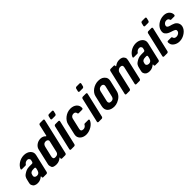

<svg xmlns="http://www.w3.org/2000/svg" viewBox="275 -1905 3149 3149"><g transform="rotate(-45 1850.0 -330.0)"><path d="M282 -31 280 -22C277 -10 285 0 297 0H370C382 0 394 -10 397 -22L471 -341C490 -422 417 -482 327 -482C233 -482 155 -424 129 -362C123 -348 130 -341 144 -341H226C231 -341 240 -347 243 -351C255 -371 279 -388 311 -388C327 -388 337 -383 343 -374C358 -355 356 -348 351 -328L346 -308C343 -296 332 -287 321 -287H262C203 -287 176 -272 130 -242C104 -225 89 -198 81 -163L68 -109C64 -90 58 -71 68 -50C82 -13 115 6 166 6C213 6 248 -14 273 -36C278 -40 283 -37 282 -31ZM279 -209H301C313 -209 321 -199 318 -187L313 -163C305 -129 293 -90 241 -90C208 -90 186 -112 192 -140L198 -164C205 -195 232 -209 279 -209Z M714 -482C636 -482 578 -430 566 -379L507 -122C498 -84 493 -78 510 -30C517 -6 550 6 602 6C648 6 685 -15 710 -37C714 -41 719 -38 718 -33L715 -22C712 -10 720 0 732 0H806C818 0 830 -10 833 -22L977 -645C980 -657 972 -667 960 -667H886C874 -667 862 -657 859 -645L814 -449C813 -443 805 -440 802 -444C784 -466 752 -482 714 -482ZM789 -344C773 -276 758 -207 742 -139C736 -114 717 -91 674 -91C651 -91 637 -96 633 -107C625 -127 628 -138 631 -153L671 -324C678 -355 692 -389 742 -389C770 -389 794 -371 789 -344Z M940 0H1013C1025 0 1037 -10 1040 -22L1140 -454C1143 -466 1135 -476 1123 -476H1050C1038 -476 1026 -466 1023 -454L923 -22C920 -10 928 0 940 0ZM1072 -573H1145C1157 -573 1169 -583 1172 -595L1184 -645C1187 -657 1179 -667 1167 -667H1094C1082 -667 1070 -657 1067 -645L1055 -595C1052 -583 1060 -573 1072 -573Z M1320 -90C1277 -90 1266 -111 1274 -146L1317 -332C1320 -346 1324 -357 1332 -364C1343 -379 1361 -388 1387 -388C1415 -388 1431 -370 1433 -347C1434 -341 1441 -332 1447 -332H1526C1540 -332 1550 -337 1551 -351C1558 -427 1495 -482 1406 -482C1300 -482 1216 -401 1200 -332L1157 -146C1153 -129 1151 -113 1152 -97C1159 -36 1218 6 1293 6C1377 6 1470 -48 1498 -121C1502 -135 1496 -143 1483 -143H1401C1395 -143 1386 -137 1384 -132C1374 -110 1351 -90 1320 -90Z M1579 0H1652C1664 0 1676 -10 1679 -22L1779 -454C1782 -466 1774 -476 1762 -476H1689C1677 -476 1665 -466 1662 -454L1562 -22C1559 -10 1567 0 1579 0ZM1711 -573H1784C1796 -573 1808 -583 1811 -595L1823 -645C1826 -657 1818 -667 1806 -667H1733C1721 -667 1709 -657 1706 -645L1694 -595C1691 -583 1699 -573 1711 -573Z M1943 6C1968 6 1993 1 2020 -10C2082 -35 2132 -81 2147 -146L2191 -336C2199 -371 2195 -400 2180 -422C2152 -462 2116 -482 2049 -482C1954 -482 1860 -416 1842 -336L1798 -146C1775 -47 1847 6 1943 6ZM2030 -389C2063 -389 2081 -366 2074 -336L2030 -148C2023 -118 2011 -90 1961 -90C1924 -90 1908 -114 1915 -146L1959 -336C1965 -363 1990 -389 2030 -389Z M2632 -435C2616 -467 2585 -482 2539 -482C2500 -482 2466 -470 2437 -447C2431 -442 2421 -445 2423 -452L2424 -454C2427 -466 2419 -476 2407 -476H2334C2322 -476 2310 -466 2307 -454L2207 -22C2204 -10 2212 0 2224 0H2297C2309 0 2321 -10 2324 -22L2396 -335C2402 -359 2429 -388 2467 -388C2504 -388 2519 -370 2511 -335L2439 -22C2436 -10 2444 0 2456 0H2529C2541 0 2553 -10 2556 -22L2636 -370C2640 -388 2645 -418 2632 -435Z M2878 -31 2876 -22C2873 -10 2881 0 2893 0H2966C2978 0 2990 -10 2993 -22L3067 -341C3086 -422 3013 -482 2923 -482C2829 -482 2751 -424 2725 -362C2719 -348 2726 -341 2740 -341H2822C2827 -341 2836 -347 2839 -351C2851 -371 2875 -388 2907 -388C2923 -388 2933 -383 2939 -374C2954 -355 2952 -348 2947 -328L2942 -308C2939 -296 2928 -287 2917 -287H2858C2799 -287 2772 -272 2726 -242C2700 -225 2685 -198 2677 -163L2664 -109C2660 -90 2654 -71 2664 -50C2678 -13 2711 6 2762 6C2809 6 2844 -14 2869 -36C2874 -40 2879 -37 2878 -31ZM2875 -209H2897C2909 -209 2917 -199 2914 -187L2909 -163C2901 -129 2889 -90 2837 -90C2804 -90 2782 -112 2788 -140L2794 -164C2801 -195 2828 -209 2875 -209Z M3098 0H3171C3183 0 3195 -10 3198 -22L3298 -454C3301 -466 3293 -476 3281 -476H3208C3196 -476 3184 -466 3181 -454L3081 -22C3078 -10 3086 0 3098 0ZM3230 -573H3303C3315 -573 3327 -583 3330 -595L3342 -645C3345 -657 3337 -667 3325 -667H3252C3240 -667 3228 -657 3225 -645L3213 -595C3210 -583 3218 -573 3230 -573Z M3470 -84C3442 -84 3420 -100 3417 -122C3416 -127 3408 -137 3403 -137H3324C3293 -137 3311 -76 3317 -64C3338 -24 3392 7 3453 7C3500 7 3544 -7 3585 -36C3626 -65 3650 -99 3659 -138C3667 -172 3658 -206 3637 -231C3615 -257 3596 -264 3558 -277L3522 -287C3491 -296 3465 -308 3473 -342C3479 -366 3504 -393 3541 -393C3568 -393 3588 -381 3591 -360C3591 -354 3599 -345 3605 -345H3680C3691 -345 3698 -352 3700 -363C3701 -391 3693 -417 3673 -440C3648 -468 3613 -482 3568 -482C3462 -482 3379 -411 3363 -341C3355 -306 3358 -280 3372 -262C3401 -226 3424 -218 3472 -202L3494 -195C3515 -188 3532 -180 3541 -172C3550 -164 3552 -151 3548 -134C3542 -108 3509 -84 3470 -84Z"/></g></svg>

Font: DIN Rundschrift
Style: BreitKursiv
Weight: 400
Width: 7
Version: Version 1.027